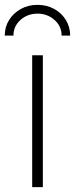

<svg xmlns="http://www.w3.org/2000/svg" viewBox="-45 -770 309 790"><path d="M87.4 0V-542.5H131.3V0ZM109.4 -750Q147.5 -750 178 -733.2Q208.5 -716.3 226.1 -687.7Q243.7 -659.2 243.7 -623.5H208.5Q208.5 -662.1 179.2 -688Q149.9 -713.9 109.4 -713.9Q68.4 -713.9 39.3 -688Q10.3 -662.1 10.3 -623.5H-25.4Q-25.4 -659.2 -7.6 -687.7Q10.3 -716.3 40.8 -733.2Q71.3 -750 109.4 -750Z"/></svg>

Font: Inter 16pt ExtraLight
Style: Regular
Weight: 250
Version: Version 4.001;git-66647c0bb